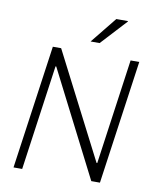

<svg xmlns="http://www.w3.org/2000/svg" viewBox="-96 -972 885 1048"><g transform="rotate(10 347.0 -447.5)"><path d="M346 -750H396L527 -892L528 -895H463ZM482 0H530L627 -686H579L497 -103H493L194 -686H148L51 0H99L181 -583H185Z"/></g></svg>

Font: Chivo Light
Style: Italic
Weight: 300
Italic angle: -8°
Designer: Hector Gatti
Foundry: Omnibus-Type
Version: Version 1.003;PS 001.003;hotconv 1.0.70;makeotf.lib2.5.58329